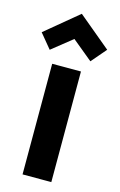

<svg xmlns="http://www.w3.org/2000/svg" viewBox="-154 -901 594 954"><g transform="rotate(15 142.5 -423.5)"><path d="M311 -707 245 -630 131 -724H149L35 -633L-26 -707L143 -847ZM65 0V-569H213V0Z"/></g></svg>

Font: Yaldevi
Style: Bold
Weight: 700
Designer: Sol Matas, Rajitha Manaperi, Kosala Senevirathne
Foundry: Mooniak
Version: Version 1.100